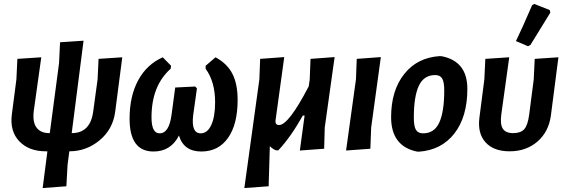

<svg xmlns="http://www.w3.org/2000/svg" viewBox="-20 -758 2863 972"><path d="M212 8Q126 8 77.5 -43Q29 -94 40 -179L63 -356L68 -460L189 -468L151 -197Q144 -140 165 -112Q186 -84 230 -84H232L279 -439L284 -544L403 -552L343 -84Q438 -84 452 -195L474 -356L479 -460L599 -468L563 -191Q551 -103 484 -47.5Q417 8 331 8L322 77L316 185L196 194L220 8Z M757 9Q636 9 636 -157Q636 -271 679.5 -351.5Q723 -432 804 -468L846 -425L844 -410Q747 -324 747 -164Q747 -83 788 -83Q837 -83 849 -181L867 -315L968 -320L977 -311L958 -175Q947 -83 996 -83Q1030 -83 1049.5 -125Q1069 -167 1069 -241Q1069 -344 1021 -410V-425L1071 -468Q1129 -437 1156 -385.5Q1183 -334 1183 -252Q1183 -129 1134.5 -60Q1086 9 999 9Q910 9 886 -72Q845 9 757 9Z M1375 -149Q1372 -125 1393 -125Q1441 -125 1543 -321L1548 -356L1552 -460L1674 -469L1624 -112L1621 -5L1498 4L1522 -173H1513Q1452 -64 1389 3H1377Q1361 -3 1346 -18L1340 185L1217 194L1293 -356L1297 -460L1419 -469Z M1908 -469 1859 -112 1855 -5 1732 4 1782 -356 1786 -460Z M2207 -474 2218 -473Q2346 -447 2346 -308Q2346 -167 2280.5 -82.5Q2215 2 2100 10L2089 9Q1960 -19 1960 -165Q1960 -300 2026.5 -383.5Q2093 -467 2207 -474ZM2183 -378Q2126 -378 2100.5 -324Q2075 -270 2075 -163Q2075 -119 2085.5 -101Q2096 -83 2122 -83Q2179 -83 2204 -138Q2229 -193 2229 -300Q2229 -343 2218.5 -360.5Q2208 -378 2183 -378Z M2674 -732 2685 -738 2763 -707 2766 -694Q2712 -605 2665 -530L2653 -524L2592 -550Q2620 -607 2674 -732ZM2560 8Q2479 8 2438 -37.5Q2397 -83 2407 -162L2432 -356L2437 -460L2558 -468L2518 -180Q2511 -129 2525.5 -106.5Q2540 -84 2578 -84Q2616 -84 2634 -104Q2652 -124 2659 -178L2682 -356L2687 -460L2807 -468L2769 -174Q2758 -91 2701 -41.5Q2644 8 2560 8Z"/></svg>

Font: Alegreya Sans
Style: Bold Italic
Weight: 700
Italic angle: -7°
Designer: Juan Pablo del Peral
Foundry: Huerta Tipografica
Version: Version 2.007